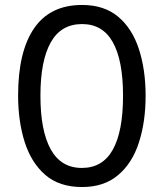

<svg xmlns="http://www.w3.org/2000/svg" viewBox="-20 -810 659 774"><path d="M567 -424Q567 -319 540 -235.5Q513 -152 456 -104Q399 -56 311 -56Q219 -56 162.5 -105Q106 -154 79.5 -237.5Q53 -321 53 -425Q53 -602 117.5 -696Q182 -790 311 -790Q400 -790 456.5 -742.5Q513 -695 540 -612Q567 -529 567 -424ZM143 -424Q143 -283 184.5 -208Q226 -133 310 -133Q394 -133 435 -207Q476 -281 476 -424Q476 -566 435 -639.5Q394 -713 311 -713Q226 -713 184.5 -639Q143 -565 143 -424Z"/></svg>

Font: Noto Sans Malayalam UI Condensed
Style: Regular
Weight: 400
Width: 3
Designer: Jelle Bosma - Monotype Design Team
Foundry: Monotype Imaging Inc.
Version: Version 2.104; ttfautohint (v1.8.4.7-5d5b)